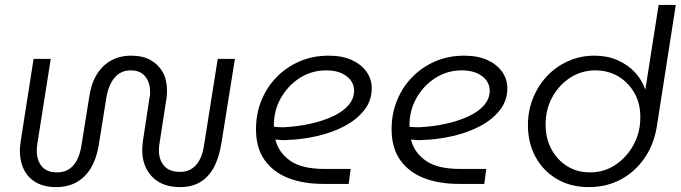

<svg xmlns="http://www.w3.org/2000/svg" viewBox="-20 -750 2777 783"><path d="M209 13Q161 13 128 -5.5Q95 -24 78 -57.5Q61 -91 61 -135Q61 -146 62.5 -156Q64 -166 65 -178L117 -510H187L132 -162Q130 -147 130 -135Q130 -96 150.5 -71.5Q171 -47 213 -47Q255 -47 280 -76.5Q305 -106 313 -162L344 -355Q352 -410 375 -447Q398 -484 433.5 -503.5Q469 -523 515 -523Q562 -523 594 -505Q626 -487 643.5 -456Q661 -425 661 -381Q661 -372 660.5 -362.5Q660 -353 658 -343L630 -162Q629 -155 628.5 -149Q628 -143 628 -137Q628 -98 649.5 -73.5Q671 -49 714 -49Q754 -49 779 -76.5Q804 -104 812 -157L868 -510H938L883 -166Q873 -105 851 -65.5Q829 -26 795 -6.5Q761 13 715 13Q665 13 631 -6Q597 -25 578.5 -59Q560 -93 560 -138Q560 -147 561 -157Q562 -167 563 -176L590 -354Q592 -359 592 -365Q592 -371 592 -376Q592 -414 572 -438.5Q552 -463 513 -463Q473 -463 448 -434Q423 -405 414 -353L382 -154Q373 -102 350.5 -64.5Q328 -27 292.5 -7Q257 13 209 13Z M1299 0Q1217 0 1155.5 -24Q1094 -48 1059 -97.5Q1024 -147 1024 -223Q1024 -287 1046.5 -341.5Q1069 -396 1109 -436.5Q1149 -477 1202.5 -500Q1256 -523 1320 -523Q1376 -523 1415 -505Q1454 -487 1475 -457Q1496 -427 1496 -390Q1496 -340 1466 -301.5Q1436 -263 1386.5 -236.5Q1337 -210 1275 -195.5Q1213 -181 1149 -179Q1137 -178 1125.5 -179Q1114 -180 1103 -181Q1116 -128 1163.5 -94.5Q1211 -61 1304 -61H1410L1402 0ZM1097 -233Q1106 -232 1116 -231.5Q1126 -231 1136 -231Q1196 -234 1248.5 -246Q1301 -258 1340.5 -277Q1380 -296 1402 -322Q1424 -348 1424 -380Q1424 -416 1393 -439.5Q1362 -463 1310 -463Q1251 -463 1202.5 -432Q1154 -401 1125 -349.5Q1096 -298 1097 -236Q1097 -235 1097 -234.5Q1097 -234 1097 -233Z M1852 0Q1770 0 1708.5 -24Q1647 -48 1612 -97.5Q1577 -147 1577 -223Q1577 -287 1599.5 -341.5Q1622 -396 1662 -436.5Q1702 -477 1755.5 -500Q1809 -523 1873 -523Q1929 -523 1968 -505Q2007 -487 2028 -457Q2049 -427 2049 -390Q2049 -340 2019 -301.5Q1989 -263 1939.5 -236.5Q1890 -210 1828 -195.5Q1766 -181 1702 -179Q1690 -178 1678.5 -179Q1667 -180 1656 -181Q1669 -128 1716.5 -94.5Q1764 -61 1857 -61H1963L1955 0ZM1650 -233Q1659 -232 1669 -231.5Q1679 -231 1689 -231Q1749 -234 1801.5 -246Q1854 -258 1893.5 -277Q1933 -296 1955 -322Q1977 -348 1977 -380Q1977 -416 1946 -439.5Q1915 -463 1863 -463Q1804 -463 1755.5 -432Q1707 -401 1678 -349.5Q1649 -298 1650 -236Q1650 -235 1650 -234.5Q1650 -234 1650 -233Z M2381 13Q2307 13 2251 -20Q2195 -53 2164 -110Q2133 -167 2133 -239Q2133 -299 2154 -350.5Q2175 -402 2211.5 -440.5Q2248 -479 2297.5 -501Q2347 -523 2404 -523Q2456 -523 2497.5 -505Q2539 -487 2568 -456.5Q2597 -426 2611 -386H2612L2666 -730H2736L2660 -243Q2649 -165 2610 -107.5Q2571 -50 2512.5 -18.5Q2454 13 2381 13ZM2386 -47Q2443 -47 2488 -76.5Q2533 -106 2561 -154.5Q2589 -203 2591 -261Q2594 -321 2569.5 -366.5Q2545 -412 2503 -437.5Q2461 -463 2408 -463Q2352 -463 2306 -433.5Q2260 -404 2232.5 -354Q2205 -304 2205 -242Q2205 -187 2228 -143Q2251 -99 2292 -73Q2333 -47 2386 -47Z"/></svg>

Font: MuseoModerno Light
Style: Italic
Weight: 300
Italic angle: -9°
Designer: Pablo Cosgaya, Héctor Gatti, Marcela Romero, and the Authors of The MuseoModerno Project.
Foundry: Omnibus-Type Team
Version: Version 1.003